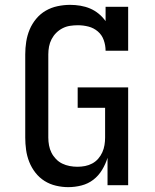

<svg xmlns="http://www.w3.org/2000/svg" viewBox="-20 -763 640 791"><path d="M261 8Q236 8 210.5 2Q185 -4 163.5 -17.5Q142 -31 126 -51.5Q110 -72 100.5 -96Q91 -120 87.5 -145.5Q84 -171 84 -196V-539Q84 -565 88 -591Q92 -617 102 -641Q112 -665 129 -685.5Q146 -706 168.5 -719Q191 -732 217 -737.5Q243 -743 269 -743Q290 -743 311 -739.5Q332 -736 351 -728Q370 -720 386.5 -706.5Q403 -693 415 -676V-735H508V-554H415Q415 -576 407.5 -597.5Q400 -619 383 -633.5Q366 -648 344.5 -653.5Q323 -659 301 -659Q284 -659 268 -656.5Q252 -654 237.5 -646.5Q223 -639 211.5 -627.5Q200 -616 192.5 -601.5Q185 -587 182 -571Q179 -555 179 -539V-196Q179 -180 182 -164Q185 -148 192 -134Q199 -120 210.5 -108Q222 -96 236.5 -89Q251 -82 267 -79Q283 -76 299 -76Q315 -76 330.5 -79Q346 -82 360 -89.5Q374 -97 384.5 -109Q395 -121 401.5 -135.5Q408 -150 410.5 -165.5Q413 -181 413 -196V-319H300V-403H508V0H423V-113Q415 -87 400.5 -63Q386 -39 364.5 -22.5Q343 -6 316 1Q289 8 261 8Z"/></svg>

Font: Iosevka Slab Medium Extended
Style: Regular
Weight: 500
Width: 7
Monospace: yes
Designer: Belleve Invis
Foundry: Belleve Invis
Version: Version 11.1.1; ttfautohint (v1.8.3)